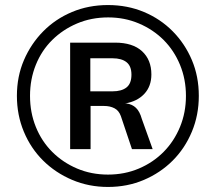

<svg xmlns="http://www.w3.org/2000/svg" viewBox="-20 -733 856 761"><path d="M408 8Q332 8 266 -20Q200 -48 151 -96.5Q102 -145 74.5 -211Q47 -277 47 -353Q47 -430 75 -495Q103 -560 151.5 -609Q200 -658 265.5 -685.5Q331 -713 408 -713Q485 -713 550.5 -685.5Q616 -658 664.5 -609Q713 -560 740.5 -495Q768 -430 768 -353Q768 -277 740.5 -211Q713 -145 664.5 -96.5Q616 -48 550.5 -20Q485 8 408 8ZM408 -41Q474 -41 530.5 -65Q587 -89 628.5 -131Q670 -173 693.5 -230Q717 -287 717 -353Q717 -419 693.5 -476Q670 -533 628.5 -574.5Q587 -616 530.5 -640Q474 -664 409 -664Q342 -664 285.5 -640Q229 -616 187 -574.5Q145 -533 122 -476Q99 -419 99 -353Q99 -287 122 -230Q145 -173 187 -131Q229 -89 285.5 -65Q342 -41 408 -41ZM258 -142V-564H436Q506 -564 543 -530Q580 -496 580 -438Q580 -391 552 -361Q524 -331 476 -323H481Q504 -320 519 -305.5Q534 -291 542 -262L585 -142H503L459 -273Q451 -295 433.5 -304Q416 -313 393 -313H325L339 -322V-142ZM338 -371H426Q462 -371 481.5 -386.5Q501 -402 501 -437Q501 -471 481.5 -486.5Q462 -502 426 -502H338Z"/></svg>

Font: Nunito Sans 8pt SemiBold
Style: Regular
Weight: 600
Version: Version 3.101;gftools[0.9.27]